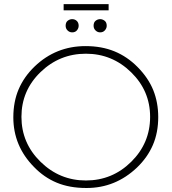

<svg xmlns="http://www.w3.org/2000/svg" viewBox="-20 -934 856 958"><path d="M412.5 4H409.5Q327 4 263.2 -22.5Q199.5 -49 149.5 -101Q46.5 -205.5 46.5 -348.5Q46.5 -426.5 73.2 -489Q100 -551.5 153 -602.5Q259 -704 407 -704Q487.5 -704 551.2 -677.8Q615 -651.5 666 -600Q720 -545.5 744.8 -484Q769.5 -422.5 769.5 -349.5Q769.5 -272.5 742.8 -210.5Q716 -148.5 663.5 -98Q556 4 412.5 4ZM408.5 -33.5Q540.5 -33.5 634.8 -126.8Q729 -220 729 -351Q729 -481 634.2 -573.5Q539.5 -666 408.5 -666Q277 -666 182 -574Q87 -482 87 -351Q87 -220 182.2 -126.8Q277.5 -33.5 408.5 -33.5ZM522 -882.5H297.5V-913.5H522ZM340 -772.5Q327 -772.5 317.2 -782Q307.5 -791.5 307.5 -805.5Q307.5 -822.5 317.8 -830.5Q328 -838.5 340 -838.5Q353.5 -838.5 363 -829.8Q372.5 -821 372.5 -805.5Q372.5 -793 364 -782.8Q355.5 -772.5 340 -772.5ZM479.5 -772.5Q466.5 -772.5 456.8 -782Q447 -791.5 447 -805.5Q447 -822.5 457.2 -830.5Q467.5 -838.5 479.5 -838.5Q491.5 -838.5 502 -830.5Q512.5 -822.5 512.5 -805.5Q512.5 -793 503.5 -782.8Q494.5 -772.5 479.5 -772.5Z"/></svg>

Font: Argentum Novus ExtraLight
Style: Regular
Weight: 250
Designer: Julieta Ulanovsky (font) & Cristiano Sobral (main changes)
Foundry: Julieta Ulanovsky (font) & Cristiano Sobral (main changes)
Version: Version 3.00;November 27, 2020;FontCreator 13.0.0.2655 64-bi